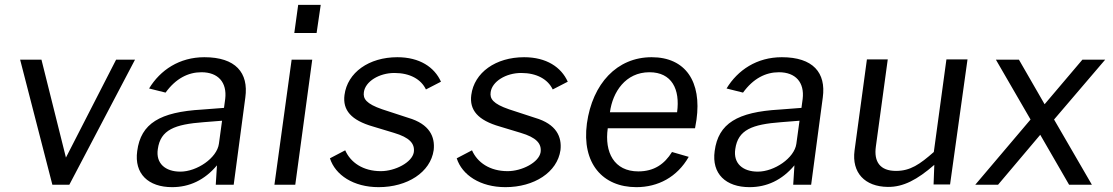

<svg xmlns="http://www.w3.org/2000/svg" viewBox="-20 -762 4592 792"><path d="M537 -516H459L252 -112L151 -516H63L196 0H266Z M690 10C761 10 824 -19 875 -80L870 0H944L992 -360C1006 -462 952 -526 823 -526C720 -526 641 -473 595 -397L663 -380C705 -438 756 -464 811 -464C880 -464 917 -422 909 -354L904 -317L813 -310C640 -300 561 -253 546 -139C533 -45 592 10 690 10ZM724 -54C662 -54 622 -88 631 -147C642 -227 701 -249 820 -258L896 -264L883 -169C875 -110 792 -54 724 -54Z M1303 -742H1210L1194 -626H1286ZM1268 -516H1183L1112 0H1198Z M1542 10C1660 10 1756 -51 1769 -143C1775 -197 1753 -250 1664 -276L1557 -311C1490 -334 1477 -355 1481 -382C1487 -426 1544 -461 1607 -461C1671 -461 1717 -435 1737 -393L1799 -425C1772 -485 1711 -526 1619 -526C1502 -526 1413 -463 1401 -370C1393 -308 1428 -266 1519 -240L1605 -214C1669 -195 1692 -170 1687 -134C1680 -92 1610 -56 1551 -56C1477 -56 1426 -92 1404 -142L1341 -109C1363 -40 1438 10 1542 10Z M2065 10C2183 10 2279 -51 2292 -143C2298 -197 2276 -250 2187 -276L2080 -311C2013 -334 2000 -355 2004 -382C2010 -426 2067 -461 2130 -461C2194 -461 2240 -435 2260 -393L2322 -425C2295 -485 2234 -526 2142 -526C2025 -526 1936 -463 1924 -370C1916 -308 1951 -266 2042 -240L2128 -214C2192 -195 2215 -170 2210 -134C2203 -92 2133 -56 2074 -56C2000 -56 1949 -92 1927 -142L1864 -109C1886 -40 1961 10 2065 10Z M2487 -233H2847L2853 -268C2875 -425 2808 -526 2668 -526C2525 -526 2424 -417 2401 -253C2379 -88 2466 10 2605 10C2694 10 2773 -31 2821 -115L2752 -135C2721 -85 2678 -55 2613 -55C2513 -55 2473 -134 2487 -233ZM2496 -299C2507 -382 2560 -464 2659 -464C2751 -464 2786 -394 2773 -299Z M3072 10C3143 10 3206 -19 3257 -80L3252 0H3326L3374 -360C3388 -462 3334 -526 3205 -526C3102 -526 3023 -473 2977 -397L3045 -380C3087 -438 3138 -464 3193 -464C3262 -464 3299 -422 3291 -354L3286 -317L3195 -310C3022 -300 2943 -253 2928 -139C2915 -45 2974 10 3072 10ZM3106 -54C3044 -54 3004 -88 3013 -147C3024 -227 3083 -249 3202 -258L3278 -264L3265 -169C3257 -110 3174 -54 3106 -54Z M3642 9C3706 10 3764 -21 3834 -82L3831 -1H3899L3971 -517H3884L3832 -135C3774 -84 3735 -57 3676 -57C3610 -57 3584 -95 3593 -158L3642 -517H3556L3505 -141C3493 -50 3547 8 3642 9Z M4484 0 4328 -269 4539 -516H4445L4289 -332L4183 -516H4088L4231 -269L4003 0H4097L4271 -206L4390 0Z"/></svg>

Font: United Sans
Style: Italic
Weight: 400
Italic angle: -8°
Designer: Pablo Impallari, Rodrigo Fuenzalida (Modified by Dan O. Williams)
Version: Version 1.000;PS 001.000;hotconv 1.0.88;makeotf.lib2.5.64775